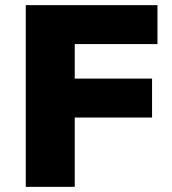

<svg xmlns="http://www.w3.org/2000/svg" viewBox="-20 -725 667 745"><path d="M80 0V-705H591V-554H270V-420H570V-269H270V0Z"/></svg>

Font: Nunito Sans 8pt Black
Style: Regular
Weight: 900
Version: Version 3.101;gftools[0.9.27]